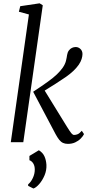

<svg xmlns="http://www.w3.org/2000/svg" viewBox="-20 -836 528 1129"><path d="M43.5 0 150 -751 91 -767 99 -799.5 213 -816.5 231.5 -805 117 0ZM379 10Q362.5 10 350.2 4.2Q338 -1.5 328 -14.2Q318 -27 307 -47L175 -296.5Q229 -332 262 -356Q295 -380 314.8 -399Q334.5 -418 348.5 -437.5Q363 -458.5 367.8 -477.8Q372.5 -497 374.5 -512.5Q377 -528.5 384.8 -539Q392.5 -549.5 403.2 -554.5Q414 -559.5 425 -559.5Q441 -559.5 453 -548Q465 -536.5 465 -518Q465 -505.5 460 -489.2Q455 -473 443.5 -456Q429.5 -436 411.2 -418.8Q393 -401.5 367.8 -383.8Q342.5 -366 308.5 -344.5Q274.5 -323 228.5 -294.5L232.5 -320L372 -93.5Q391.5 -62 399.8 -52.2Q408 -42.5 415.5 -42.5Q426.5 -42.5 437 -47Q447.5 -51.5 461 -67L474 -47.5Q467.5 -34 454.2 -20.8Q441 -7.5 422.2 1.2Q403.5 10 379 10ZM176.5 272.5 145.5 257V248Q162 234.5 173.2 210.5Q184.5 186.5 184.5 161Q184.5 140 176 125.8Q167.5 111.5 153 106V81L208.5 47.5Q231 61 241 82.5Q251 104 253 133Q254.5 165.5 241.8 195.5Q229 225.5 210.5 246.5Q192 267.5 176.5 272.5Z"/></svg>

Font: Merriweather 24pt SemiCondensed Light
Style: Italic
Weight: 300
Width: 4
Italic angle: -7.8°
Designer: Eben Sorkin
Foundry: Eben Sorkin
Version: Version 2.101